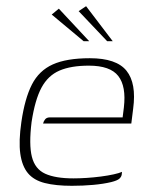

<svg xmlns="http://www.w3.org/2000/svg" viewBox="-20 -593 482 620"><path d="M212 7Q160 7 124.5 -2Q89 -11 70 -34Q51 -57 45.5 -97Q40 -137 49 -199Q60 -275 83 -320Q106 -365 150.5 -385Q195 -405 270 -405Q356 -405 388.5 -364.5Q421 -324 410 -242L404 -194H119Q121 -202 126 -208Q131 -214 142 -214H376L380 -246Q388 -314 362 -347.5Q336 -381 267 -381Q209 -381 172 -365Q135 -349 114 -310Q93 -271 82 -199Q73 -126 83 -86.5Q93 -47 126 -32Q159 -17 217 -17Q237 -17 260 -18.5Q283 -20 306 -23Q329 -26 347 -30Q365 -34 374 -38L373 -29Q372 -22 365.5 -16Q359 -10 339 -5Q314 1 281 4Q248 7 212 7ZM250 -460 147 -546 170 -565 268 -460ZM326 -460 234 -557 258 -573 344 -460Z"/></svg>

Font: Genos ExtraLight
Style: Italic
Weight: 250
Italic angle: -8°
Designer: Robert E. Leuschke
Foundry: Robert E. Leuschke
Version: Version 1.010